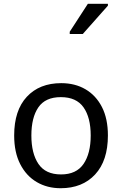

<svg xmlns="http://www.w3.org/2000/svg" viewBox="-20 -986 645 1016"><path d="M551 -269Q551 -136 483.5 -63Q416 10 301 10Q230 10 174.5 -22.5Q119 -55 87 -117.5Q55 -180 55 -269Q55 -402 122 -474Q189 -546 304 -546Q377 -546 432.5 -513.5Q488 -481 519.5 -419.5Q551 -358 551 -269ZM146 -269Q146 -174 183.5 -118.5Q221 -63 303 -63Q384 -63 422 -118.5Q460 -174 460 -269Q460 -364 422 -418Q384 -472 302 -472Q220 -472 183 -418Q146 -364 146 -269ZM349 -806V-818L445 -966H551V-956L418 -806Z"/></svg>

Font: Noto Sans Tifinagh Air
Style: Regular
Weight: 400
Designer: JamraPatel
Foundry: JamraPatel LLC
Version: Version 2.006; ttfautohint (v1.8.4.7-5d5b)